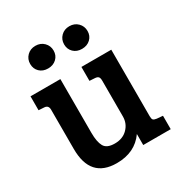

<svg xmlns="http://www.w3.org/2000/svg" viewBox="-169 -840 930 980"><g transform="rotate(-30 295.5 -350.5)"><path d="M563 -79V0H401V-65Q346 13 239 13Q84 13 84 -160V-391Q84 -418 59 -419L27 -421V-503H203V-186Q203 -133 218 -106Q233 -79 280 -79Q327 -79 355.5 -108Q384 -137 384 -178V-389Q384 -405 378.5 -411.5Q373 -418 359 -419L327 -421V-503H503V-111Q503 -95 508 -89.5Q513 -84 528 -82ZM376.5 -581Q346 -581 327 -599.5Q308 -618 308 -646.5Q308 -675 327.5 -694.5Q347 -714 377 -714Q407 -714 426.5 -694.5Q446 -675 446 -646.5Q446 -618 426.5 -599.5Q407 -581 376.5 -581ZM176.5 -581Q146 -581 127 -599.5Q108 -618 108 -646.5Q108 -675 127.5 -694.5Q147 -714 177 -714Q207 -714 226.5 -694.5Q246 -675 246 -646.5Q246 -618 226.5 -599.5Q207 -581 176.5 -581Z"/></g></svg>

Font: Bree Serif
Style: Regular
Weight: 400
Designer: Veronika Burian, Jos Scaglione
Foundry: TypeTogether
Version: Version 1.001